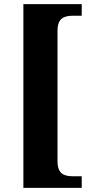

<svg xmlns="http://www.w3.org/2000/svg" viewBox="-20 -780 449 928"><path d="M93 128H375V72H335C293 72 258 63 258 0V-632C258 -695 293 -704 335 -704H375V-760H93Z"/></svg>

Font: Noto Serif Hebrew SemiCondensed ExtraBold
Style: Regular
Weight: 800
Width: 4
Designer: Monotype Design Team
Foundry: Monotype Imaging Inc.
Version: Version 2.004